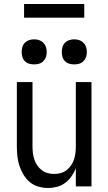

<svg xmlns="http://www.w3.org/2000/svg" viewBox="-20 -929 540 957"><path d="M220 8Q195 8 171 1Q147 -6 128.5 -21.5Q110 -37 97 -58.5Q84 -80 76.5 -103.5Q69 -127 66.5 -151.5Q64 -176 64 -200V-520H142V-200Q142 -183 144 -166.5Q146 -150 151 -134.5Q156 -119 165.5 -105Q175 -91 188 -81Q201 -71 217 -66.5Q233 -62 250 -62Q267 -62 283 -66.5Q299 -71 312 -81Q325 -91 334.5 -105Q344 -119 349 -134.5Q354 -150 356 -166.5Q358 -183 358 -200V-520H436V0H358V-91Q350 -70 337 -51Q324 -32 305.5 -18Q287 -4 264.5 2Q242 8 220 8ZM350 -608Q337 -608 325 -611.5Q313 -615 304 -624Q295 -633 291.5 -645Q288 -657 288 -670Q288 -683 291.5 -695Q295 -707 304 -716Q313 -725 325 -729Q337 -733 350 -733Q363 -733 375 -729Q387 -725 396 -716Q405 -707 409 -695Q413 -683 413 -670Q413 -657 409 -645Q405 -633 396 -624Q387 -615 375 -611.5Q363 -608 350 -608ZM150 -608Q137 -608 125 -611.5Q113 -615 104 -624Q95 -633 91.5 -645Q88 -657 88 -670Q88 -683 91.5 -695Q95 -707 104 -716Q113 -725 125 -729Q137 -733 150 -733Q163 -733 175 -729Q187 -725 196 -716Q205 -707 209 -695Q213 -683 213 -670Q213 -657 209 -645Q205 -633 196 -624Q187 -615 175 -611.5Q163 -608 150 -608ZM100 -841V-909H400V-841Z"/></svg>

Font: Iosevka NFM
Style: Regular
Weight: 400
Monospace: yes
Designer: Belleve Invis
Foundry: Belleve Invis
Version: Version 29.0.4; ttfautohint (v1.8.4);Nerd Fonts 3.3.0